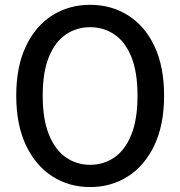

<svg xmlns="http://www.w3.org/2000/svg" viewBox="-20 -767 750 798"><path d="M354.5 10.5Q267 10.5 197.5 -34Q128 -78.5 87.8 -163.5Q47.5 -248.5 47.5 -369.5Q47.5 -490.5 87.8 -575Q128 -659.5 197.5 -703.2Q267 -747 354.5 -747Q442.5 -747 512.2 -703.2Q582 -659.5 622 -575Q662 -490.5 662 -369.5Q662 -248.5 621.8 -163.5Q581.5 -78.5 511.8 -34Q442 10.5 354.5 10.5ZM354.5 -82Q411 -82 455.8 -113Q500.5 -144 526 -207.5Q551.5 -271 551.5 -369.5Q551.5 -468 525.8 -531Q500 -594 455.2 -624Q410.5 -654 354.5 -654Q298.5 -654 254 -624Q209.5 -594 183.5 -531Q157.5 -468 157.5 -369.5Q157.5 -271 183.5 -207.2Q209.5 -143.5 254 -112.8Q298.5 -82 354.5 -82Z"/></svg>

Font: Epilogue Medium
Style: Regular
Weight: 500
Designer: Tyler Finck
Foundry: Etcetera Type Co
Version: Version 2.111; ttfautohint (v1.8.3)